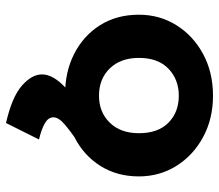

<svg xmlns="http://www.w3.org/2000/svg" viewBox="-65 -457 730 640"><g transform="rotate(90 300.0 -137.0)"><path d="M299 11Q221 12 160 -19Q99 -50 64 -105.5Q29 -161 29 -235Q29 -304 64 -360Q99 -416 160 -449Q221 -482 299 -482Q376 -482 437 -449Q498 -416 533 -360Q568 -304 568 -235Q568 -162 533 -106.5Q498 -51 437 -20Q376 11 299 11ZM299 -102Q354 -102 389 -138Q424 -174 424 -235Q424 -299 389 -333.5Q354 -368 299 -368Q245 -368 209 -333.5Q173 -299 173 -235Q173 -174 208 -138Q243 -102 299 -102ZM445 98 390 208Q303 188 265.5 155Q228 122 228 88Q228 51 272 10Q316 -31 396 -67L455 -33Q416 -6 393.5 13.5Q371 33 371 50Q371 67 391 78.5Q411 90 445 98Z"/></g></svg>

Font: Inconsolata Expanded Black
Style: Regular
Weight: 900
Width: 7
Monospace: yes
Designer: Raph Levien, Cyreal, Brenton Simpson
Foundry: Raph Levien, Cyreal, Google
Version: Version 3.001; ttfautohint (v1.8.2.53-6de2)